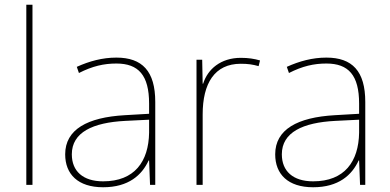

<svg xmlns="http://www.w3.org/2000/svg" viewBox="-20 -780 1644 810"><path d="M117 0V-760H91V0Z M471 -537C412 -537 357 -522 304 -498L313 -472C370 -501 418 -512 471 -512C564 -512 609 -463 609 -343V-300L506 -294C349 -285 255 -234 255 -129C255 -45 309 10 415 10C523 10 579 -42 607 -103H609L613 0H635V-350C635 -480 580 -537 471 -537ZM508 -270 609 -275V-220C607 -99 548 -15 415 -15C330 -15 283 -58 283 -129C283 -222 372 -263 508 -270Z M996 -536C911 -536 856 -488 837 -427H835L833 -528H809V0H835V-297C835 -428 885 -511 996 -511C1026 -511 1046 -508 1071 -501L1077 -525C1053 -532 1028 -536 996 -536Z M1357 -537C1298 -537 1243 -522 1190 -498L1199 -472C1256 -501 1304 -512 1357 -512C1450 -512 1495 -463 1495 -343V-300L1392 -294C1235 -285 1141 -234 1141 -129C1141 -45 1195 10 1301 10C1409 10 1465 -42 1493 -103H1495L1499 0H1521V-350C1521 -480 1466 -537 1357 -537ZM1394 -270 1495 -275V-220C1493 -99 1434 -15 1301 -15C1216 -15 1169 -58 1169 -129C1169 -222 1258 -263 1394 -270Z"/></svg>

Font: Noto Sans Ethiopic Thin
Style: Regular
Weight: 100
Designer: Monotype Design Team
Foundry: Monotype Imaging Inc.
Version: Version 2.102